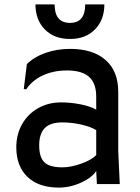

<svg xmlns="http://www.w3.org/2000/svg" viewBox="-20 -836 636 872"><path d="M257 -371Q302 -371 346.5 -362Q391 -353 417 -338V-397Q417 -458 384.5 -487Q352 -516 284 -516Q223 -516 174.5 -493.5Q126 -471 99 -430L88 -432L102 -545Q136 -578 187.5 -596Q239 -614 299 -614Q402 -614 459.5 -563.5Q517 -513 517 -419V-149L524 0H420L417 -60Q399 -30 349 -7Q299 16 247 16Q156 16 105 -32.5Q54 -81 54 -167Q54 -226 80.5 -272.5Q107 -319 153.5 -345Q200 -371 257 -371ZM263 -76Q302 -76 349.5 -93Q397 -110 417 -132V-245Q393 -260 350 -270Q307 -280 263 -280Q208 -280 183 -254Q158 -228 158 -176Q158 -122 181.5 -99Q205 -76 263 -76ZM141 -816H228Q228 -732 298 -732Q367 -732 367 -816H454Q454 -746 411.5 -702.5Q369 -659 298 -659Q226 -659 183.5 -702.5Q141 -746 141 -816Z"/></svg>

Font: Farro
Style: Regular
Weight: 400
Designer: Aceler Chua
Foundry: Grayscale Limited
Version: Version 1.101